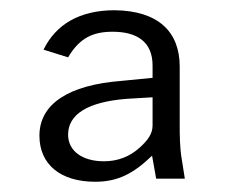

<svg xmlns="http://www.w3.org/2000/svg" viewBox="-20 -751 467 375"><path d="M166 -396C210 -396 241 -412 277 -447L285 -402H341L335 -440C331 -463 331 -489 331 -506V-621C331 -689 289 -730 204 -731C135 -731 89 -703 65 -654L113 -639C136 -678 163 -689 200 -689C248 -689 278 -669 278 -623V-599L217 -593C114 -585 57 -548 57 -486C57 -430 98 -396 166 -396ZM183 -436C141 -436 113 -456 113 -488C113 -527 150 -552 228 -558L278 -561V-506C278 -490 269 -477 252 -462C233 -445 210 -436 183 -436Z"/></svg>

Font: United Sans Light
Style: Regular
Weight: 300
Designer: Pablo Impallari, Rodrigo Fuenzalida (Modified by Dan O. Williams)
Version: Version 1.000;PS 001.000;hotconv 1.0.88;makeotf.lib2.5.64775